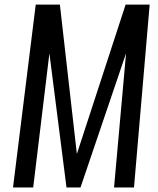

<svg xmlns="http://www.w3.org/2000/svg" viewBox="-20 -830 698 850"><path d="M37.6 0 138.2 -809.6H245.1L320.3 -148.4L536.1 -809.6H642.6L573.2 0H484.9L538.1 -594.2L336.4 0H274.4L198.7 -593.8L127 0Z"/></svg>

Font: Oswald
Style: Regular
Weight: 400
Designer: Vernon Adams
Foundry: Vernon Adams
Version: 3.0; ttfautohint (v0.94.23-7a4d-dirty) -l 8 -r 50 -G 200 -x 